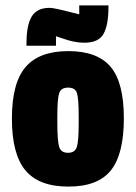

<svg xmlns="http://www.w3.org/2000/svg" viewBox="-20 -680 502 710"><path d="M24 -241.5Q24 -373 74.5 -432Q125 -491 232.5 -491Q340 -491 389 -433Q438 -375 438 -242.5Q438 -110 390 -50Q342 10 233 10Q124 10 74 -50Q24 -110 24 -241.5ZM192 -252V-228Q192 -157 199 -136Q206 -115 231.5 -115Q257 -115 264 -136Q271 -157 271 -222V-251Q271 -316 264.5 -336Q258 -356 232 -356Q206 -356 199 -336Q192 -316 192 -252ZM381 -660V-652Q381 -588 363 -555Q345 -522 291 -522Q255 -522 211 -538L187 -546V-511H78V-521Q78 -586 97 -618.5Q116 -651 164 -651Q180 -651 253 -632L273 -627V-660Z"/></svg>

Font: Passion One
Style: Regular
Weight: 400
Designer: Alejandro Lo Celso
Foundry: Fontstage
Version: Version 1.001